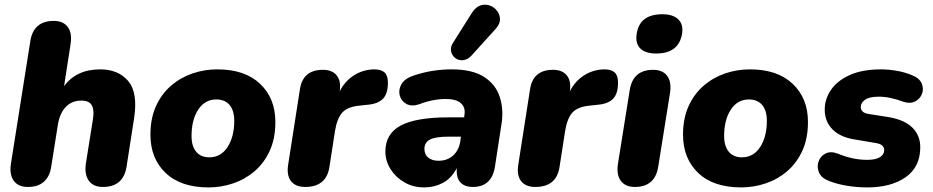

<svg xmlns="http://www.w3.org/2000/svg" viewBox="-20 -805 4063 836"><path d="M101 9Q59 9 39.5 -18.5Q20 -46 28 -95L112 -626Q126 -714 214 -714Q256 -714 275.5 -687Q295 -660 287 -611L259 -430Q313 -503 416 -503Q495 -503 538 -452.5Q581 -402 564 -291L531 -79Q517 9 428 9Q386 9 366.5 -18.5Q347 -46 354 -94L385 -288Q391 -327 379.5 -347Q368 -367 334 -367Q293 -367 266.5 -339.5Q240 -312 232 -262L203 -79Q189 9 101 9Z M888 11Q767 11 701 -52Q635 -115 635 -219Q635 -290 659.5 -343.5Q684 -397 725.5 -432.5Q767 -468 819 -485.5Q871 -503 926 -503Q1046 -503 1112.5 -440Q1179 -377 1179 -274Q1179 -202 1154.5 -148.5Q1130 -95 1088.5 -59.5Q1047 -24 995 -6.5Q943 11 888 11ZM891 -120Q942 -120 971 -165Q1000 -210 1000 -279Q1000 -324 979.5 -348Q959 -372 922 -372Q872 -372 843 -327.5Q814 -283 814 -213Q814 -168 834.5 -144Q855 -120 891 -120Z M1309 9Q1266 9 1246.5 -17Q1227 -43 1235 -90L1286 -417Q1299 -501 1386 -501Q1427 -501 1446.5 -476Q1466 -451 1459 -407Q1481 -451 1520.5 -476.5Q1560 -502 1609 -503Q1640 -503 1654.5 -489.5Q1669 -476 1669 -445Q1669 -397 1647.5 -375Q1626 -353 1582 -349L1545 -345Q1493 -340 1470.5 -315Q1448 -290 1439 -237L1414 -76Q1400 9 1309 9Z M1827 11Q1779 11 1741 -11Q1703 -33 1680.5 -68.5Q1658 -104 1658 -145Q1658 -223 1725 -258.5Q1792 -294 1933 -294H2001L2002 -303Q2008 -336 1987.5 -355Q1967 -374 1921 -374Q1865 -374 1805 -351Q1772 -340 1749.5 -352.5Q1727 -365 1720.5 -389.5Q1714 -414 1728 -438.5Q1742 -463 1781 -476Q1826 -491 1867 -497Q1908 -503 1946 -503Q2037 -503 2088 -470Q2139 -437 2156.5 -381.5Q2174 -326 2163 -261L2135 -79Q2121 9 2039 9Q2003 9 1984.5 -11Q1966 -31 1969 -73Q1945 -28 1908 -8.5Q1871 11 1827 11ZM1889 -105Q1928 -105 1953 -128Q1978 -151 1984 -188L1987 -210H1933Q1877 -210 1852.5 -197.5Q1828 -185 1828 -157Q1828 -132 1845 -118.5Q1862 -105 1889 -105ZM2033 -563Q2016 -545 1996.5 -543Q1977 -541 1962.5 -552Q1948 -563 1944 -581.5Q1940 -600 1954 -621L2036 -751Q2052 -775 2072.5 -781.5Q2093 -788 2112.5 -781Q2132 -774 2144.5 -757.5Q2157 -741 2157 -720.5Q2157 -700 2138 -679Z M2311 9Q2268 9 2248.5 -17Q2229 -43 2237 -90L2288 -417Q2301 -501 2388 -501Q2429 -501 2448.5 -476Q2468 -451 2461 -407Q2483 -451 2522.5 -476.5Q2562 -502 2611 -503Q2642 -503 2656.5 -489.5Q2671 -476 2671 -445Q2671 -397 2649.5 -375Q2628 -353 2584 -349L2547 -345Q2495 -340 2472.5 -315Q2450 -290 2441 -237L2416 -76Q2402 9 2311 9Z M2837 -572Q2790 -572 2768 -594Q2746 -616 2752 -656Q2764 -743 2864 -743Q2910 -743 2933 -721Q2956 -699 2950 -659Q2936 -572 2837 -572ZM2744 9Q2702 9 2682.5 -18.5Q2663 -46 2671 -94L2722 -413Q2736 -501 2824 -501Q2866 -501 2885.5 -474Q2905 -447 2897 -398L2846 -79Q2832 9 2744 9Z M3207 11Q3086 11 3020 -52Q2954 -115 2954 -219Q2954 -290 2978.5 -343.5Q3003 -397 3044.5 -432.5Q3086 -468 3138 -485.5Q3190 -503 3245 -503Q3365 -503 3431.5 -440Q3498 -377 3498 -274Q3498 -202 3473.5 -148.5Q3449 -95 3407.5 -59.5Q3366 -24 3314 -6.5Q3262 11 3207 11ZM3210 -120Q3261 -120 3290 -165Q3319 -210 3319 -279Q3319 -324 3298.5 -348Q3278 -372 3241 -372Q3191 -372 3162 -327.5Q3133 -283 3133 -213Q3133 -168 3153.5 -144Q3174 -120 3210 -120Z M3756 11Q3710 11 3666 3.5Q3622 -4 3590 -17Q3556 -30 3546 -54Q3536 -78 3544 -101.5Q3552 -125 3574.5 -136.5Q3597 -148 3628 -136Q3693 -109 3755 -109Q3794 -109 3812 -121Q3830 -133 3830 -151Q3830 -164 3820.5 -172Q3811 -180 3789 -183L3700 -198Q3638 -208 3604.5 -242Q3571 -276 3571 -328Q3571 -374 3598.5 -414Q3626 -454 3680.5 -478.5Q3735 -503 3817 -503Q3847 -503 3883 -497Q3919 -491 3950 -478Q3983 -465 3993 -442Q4003 -419 3994.5 -396.5Q3986 -374 3964 -363Q3942 -352 3910 -363Q3887 -372 3859.5 -378Q3832 -384 3807 -384Q3766 -384 3747 -371Q3728 -358 3728 -339Q3728 -328 3735.5 -320Q3743 -312 3761 -309L3850 -295Q3919 -283 3953 -249Q3987 -215 3987 -164Q3987 -78 3923.5 -33.5Q3860 11 3756 11Z"/></svg>

Font: Nunito Black
Style: Italic
Weight: 900
Italic angle: -9°
Designer: Vernon Adams
Foundry: Vernon Adams
Version: Version 3.601; ttfautohint (v1.8.2.53-6de2)